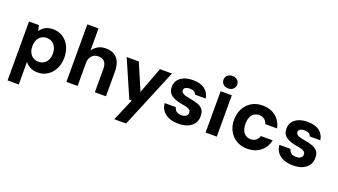

<svg xmlns="http://www.w3.org/2000/svg" viewBox="-73 -1386 3978 2258"><g transform="rotate(20 1915.5 -257.0)"><path d="M68 220V-517H192L207 -449Q223 -471 244.5 -489Q266 -507 296.5 -518Q327 -529 366 -529Q438 -529 491.5 -493.5Q545 -458 574.5 -397Q604 -336 604 -257Q604 -180 573 -119Q542 -58 489 -23Q436 12 369 12Q313 12 273 -8Q233 -28 208 -64V220ZM333 -110Q370 -110 399 -128Q428 -146 444.5 -179.5Q461 -213 461 -258Q461 -303 444.5 -336.5Q428 -370 399 -388.5Q370 -407 333 -407Q294 -407 265 -388.5Q236 -370 220 -336.5Q204 -303 204 -259Q204 -213 220 -180Q236 -147 265 -128.5Q294 -110 333 -110Z M724 0V-720H864V-444Q889 -482 930 -505.5Q971 -529 1025 -529Q1090 -529 1133 -503.5Q1176 -478 1197.5 -428.5Q1219 -379 1219 -308V0H1080V-295Q1080 -351 1054 -381Q1028 -411 977 -411Q945 -411 919.5 -396.5Q894 -382 879 -354Q864 -326 864 -286V0Z M1403 220 1521 -56H1491L1290 -517H1442L1583 -187L1707 -517H1857L1551 220Z M2129 12Q2054 12 2003.5 -10.5Q1953 -33 1926 -72Q1899 -111 1896 -161H2035Q2039 -143 2049.5 -127.5Q2060 -112 2079.5 -103Q2099 -94 2127 -94Q2153 -94 2170.5 -101.5Q2188 -109 2197 -121.5Q2206 -134 2206 -150Q2206 -172 2194 -184Q2182 -196 2159.5 -203.5Q2137 -211 2104 -216Q2061 -223 2025 -234Q1989 -245 1962.5 -262.5Q1936 -280 1922 -306.5Q1908 -333 1908 -371Q1908 -416 1932.5 -452Q1957 -488 2004.5 -508.5Q2052 -529 2118 -529Q2213 -529 2266.5 -488Q2320 -447 2330 -376H2198Q2192 -398 2171.5 -410Q2151 -422 2117 -422Q2081 -422 2062 -409.5Q2043 -397 2043 -375Q2043 -361 2053 -349.5Q2063 -338 2085 -329.5Q2107 -321 2144 -315Q2212 -304 2256.5 -288Q2301 -272 2324 -242Q2347 -212 2346 -158Q2346 -106 2319.5 -68Q2293 -30 2244.5 -9Q2196 12 2129 12Z M2466 0V-517H2606V0ZM2537 -578Q2499 -578 2475 -600.5Q2451 -623 2451 -656Q2451 -690 2475 -712Q2499 -734 2537 -734Q2575 -734 2599 -712Q2623 -690 2623 -656Q2623 -623 2599 -600.5Q2575 -578 2537 -578Z M2989 12Q2912 12 2853.5 -22.5Q2795 -57 2762 -117Q2729 -177 2729 -254Q2729 -335 2762 -397Q2795 -459 2853.5 -494Q2912 -529 2989 -529Q3087 -529 3153.5 -477Q3220 -425 3239 -333H3091Q3082 -369 3054.5 -389Q3027 -409 2988 -409Q2952 -409 2925.5 -391Q2899 -373 2885 -339Q2871 -305 2871 -259Q2871 -224 2879 -195.5Q2887 -167 2902 -147.5Q2917 -128 2939 -117.5Q2961 -107 2988 -107Q3014 -107 3034.5 -116Q3055 -125 3070 -142.5Q3085 -160 3091 -184H3239Q3221 -94 3153.5 -41Q3086 12 2989 12Z M3564 12Q3489 12 3438.5 -10.5Q3388 -33 3361 -72Q3334 -111 3331 -161H3470Q3474 -143 3484.5 -127.5Q3495 -112 3514.5 -103Q3534 -94 3562 -94Q3588 -94 3605.5 -101.5Q3623 -109 3632 -121.5Q3641 -134 3641 -150Q3641 -172 3629 -184Q3617 -196 3594.5 -203.5Q3572 -211 3539 -216Q3496 -223 3460 -234Q3424 -245 3397.5 -262.5Q3371 -280 3357 -306.5Q3343 -333 3343 -371Q3343 -416 3367.5 -452Q3392 -488 3439.5 -508.5Q3487 -529 3553 -529Q3648 -529 3701.5 -488Q3755 -447 3765 -376H3633Q3627 -398 3606.5 -410Q3586 -422 3552 -422Q3516 -422 3497 -409.5Q3478 -397 3478 -375Q3478 -361 3488 -349.5Q3498 -338 3520 -329.5Q3542 -321 3579 -315Q3647 -304 3691.5 -288Q3736 -272 3759 -242Q3782 -212 3781 -158Q3781 -106 3754.5 -68Q3728 -30 3679.5 -9Q3631 12 3564 12Z"/></g></svg>

Font: DM Sans 11pt ExtraBold
Style: Regular
Weight: 800
Version: Version 4.004;gftools[0.9.30]